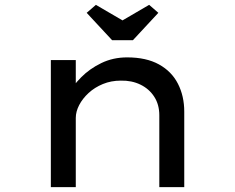

<svg xmlns="http://www.w3.org/2000/svg" viewBox="-20 -773 971 793"><path d="M190 0V-525H293V-385L259 -381Q280 -418 315 -453.5Q350 -489 398.5 -512.5Q447 -536 505 -536Q584 -536 636.5 -507Q689 -478 715 -427Q741 -376 741 -312V0H638V-297Q638 -341 617 -373.5Q596 -406 560 -423.5Q524 -441 479 -440Q439 -440 405 -426Q371 -412 346 -389Q321 -366 307 -339Q293 -312 293 -286V0H242Q219 0 206 0Q193 0 190 0ZM443 -607 338 -720 376 -753 501 -680H471L596 -753L634 -720L529 -607Z"/></svg>

Font: Lexend Tera
Style: Regular
Weight: 400
Designer: Bonnie Shaver-Troup, Thomas Jockin
Foundry: Lexend
Version: Version 1.007